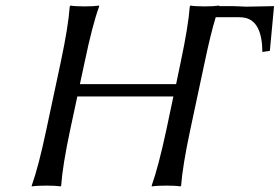

<svg xmlns="http://www.w3.org/2000/svg" viewBox="-20 -668 1006 691"><path d="M769.5 -646H818.4Q826.7 -646 843.8 -645Q859.4 -644 865.7 -644Q885.7 -644 920.4 -645Q951.2 -646 966.3 -646L951.2 -484.9L924.3 -481Q923.3 -588.9 863.8 -603.5Q852.5 -606 840.8 -606H759.8Q758.8 -606 756.3 -606Q737.8 -544.9 716.8 -444.8L664.6 -200.2Q637.2 -71.3 631.8 0L629.4 2.9Q611.8 0 579.1 0Q545.4 0 526.4 2.9L525.9 0Q550.3 -68.4 578.6 -200.2L604 -320.8H258.3L232.4 -200.2Q205.1 -71.3 200.2 0L197.3 2.9Q179.7 0 147 0Q113.3 0 94.2 2.9V0Q118.7 -68.4 146.5 -200.2L198.7 -444.8Q226.1 -573.7 231 -645L233.9 -647.9Q251.5 -645 284.2 -645Q317.9 -645 336.9 -647.9V-645Q312.5 -578.1 284.7 -444.8L267.6 -365.2H613.8L630.4 -444.8Q657.7 -573.7 663.1 -645L665.5 -647.9Q683.1 -645 716.3 -645Q750 -645 768.6 -647.9Z"/></svg>

Font: Linux Biolinum Slanted O
Style: Slanted
Weight: 400
Designer: Philipp H. Poll
Foundry: Philipp H. Poll
Version: Version 1.0.4